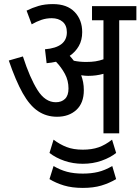

<svg xmlns="http://www.w3.org/2000/svg" viewBox="-20 -652 687 939"><path d="M390 -211Q390 -148 353.5 -114.5Q317 -81 259 -81Q207 -81 166 -108.5Q125 -136 91 -196.5Q57 -257 23 -356L92 -376Q126 -271 163.5 -211.5Q201 -152 253 -152Q281 -152 298 -168.5Q315 -185 315 -219Q315 -258 297.5 -290.5Q280 -323 254 -350Q232 -345 208 -343L200 -411Q307 -420 307 -494Q307 -528 286.5 -545.5Q266 -563 233 -563Q207 -563 183 -555Q159 -547 135 -533L110 -600Q138 -614 168.5 -623Q199 -632 239 -632Q308 -632 345 -593.5Q382 -555 382 -495Q382 -456 365.5 -427Q349 -398 321 -379Q332 -367 341 -355Q369 -349 401 -349Q427 -349 446.5 -352Q466 -355 486 -362V-553H430V-622H647V-553H563V0H486V-291Q468 -286 449.5 -283.5Q431 -281 411 -281Q396 -281 377 -284Q383 -268 386.5 -250Q390 -232 390 -211ZM385 149Q337 149 295 134.5Q253 120 222 96L242 31Q272 54 305.5 67Q339 80 385 80Q429 80 462 68.5Q495 57 528 31L548 96Q519 119 476.5 134Q434 149 385 149ZM385 267Q332 267 292.5 255Q253 243 222 224L242 160Q274 179 307.5 188Q341 197 385 197Q426 197 459.5 189Q493 181 529 160L548 224Q514 244 475.5 255.5Q437 267 385 267Z"/></svg>

Font: Noto Sans Devanagari Condensed
Style: Regular
Weight: 400
Width: 3
Designer: Jelle Bosma - Monotype Design Team
Foundry: Monotype Imaging Inc.
Version: Version 2.004; ttfautohint (v1.8.4.7-5d5b)